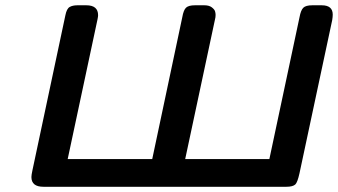

<svg xmlns="http://www.w3.org/2000/svg" viewBox="-20 -714 1292 734"><path d="M100.1 -37.1Q100.1 -44.9 104 -63L230 -655.8Q234.9 -680.7 246.3 -687.3Q257.8 -693.8 275.9 -693.8H310.1Q355 -693.8 355 -655.8Q355 -650.9 353 -641.1L238.8 -106H562L676.8 -647.9Q681.6 -675.8 691.4 -684.8Q701.2 -693.8 725.1 -693.8H761.2Q779.3 -693.8 789.6 -686Q799.8 -678.2 802 -671.1Q804.2 -664.1 804.2 -657.2Q804.2 -647.5 801.8 -639.2L688 -106H1009.8L1125 -647.9Q1129.9 -674.8 1139.4 -684.3Q1148.9 -693.8 1173.8 -693.8H1210Q1252 -693.8 1252 -658.2Q1252 -649.4 1250 -637.2L1125 -51.8Q1117.2 -16.6 1108.9 -8.8Q1099.1 0 1075.2 0H146Q100.1 0 100.1 -37.1Z"/></svg>

Font: CMU Sans Serif
Style: BoldOblique
Weight: 700
Italic angle: -12°
Version: Version 0.7.0